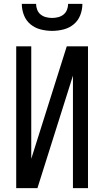

<svg xmlns="http://www.w3.org/2000/svg" viewBox="-20 -975 540 995"><path d="M64 0V-735H142V-152L326 -735H436V0H358V-583L174 0ZM250 -815Q220 -815 190.5 -822.5Q161 -830 138 -849Q115 -868 104 -896.5Q93 -925 93 -955H167Q167 -939 173 -924Q179 -909 191 -899.5Q203 -890 218.5 -886Q234 -882 250 -882Q266 -882 281.5 -886Q297 -890 309 -899.5Q321 -909 327 -924Q333 -939 333 -955H407Q407 -925 396 -896.5Q385 -868 362 -849Q339 -830 309.5 -822.5Q280 -815 250 -815Z"/></svg>

Font: Iosevka SS18
Style: Regular
Weight: 400
Monospace: yes
Designer: Belleve Invis
Foundry: Belleve Invis
Version: Version 25.1.1; ttfautohint (v1.8.4)